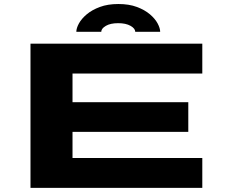

<svg xmlns="http://www.w3.org/2000/svg" viewBox="-20 -912 1140 932"><path d="M128 0V-700H962V-555H332V-416H894V-272H332V-145H962V0ZM554.5 -892.5Q606.5 -892.5 644.5 -878.2Q682.5 -864 707.8 -842.5Q733 -821 745.2 -798Q757.5 -775 757.5 -757.5H636.5Q636.5 -773.5 613.8 -786.5Q591 -799.5 553.5 -799.5Q516 -799.5 493.8 -786.5Q471.5 -773.5 471.5 -757.5H350.5Q350.5 -775 363 -798Q375.5 -821 401 -842.5Q426.5 -864 464.8 -878.2Q503 -892.5 554.5 -892.5Z"/></svg>

Font: Trispace Expanded ExtraBold
Style: Regular
Weight: 800
Width: 7
Designer: Tyler Finck
Foundry: Etcetera Type Company
Version: Version 1.210; ttfautohint (v1.8.3)